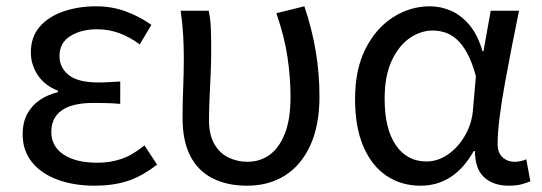

<svg xmlns="http://www.w3.org/2000/svg" viewBox="-20 -577 1721 610"><path d="M281 13Q214 13 162 -6.5Q110 -26 81 -62.5Q52 -99 52 -150Q52 -189 67 -216Q82 -243 107.5 -260Q133 -277 164 -284V-289Q122 -305 100 -338.5Q78 -372 78 -410Q78 -460 106.5 -492.5Q135 -525 182.5 -541Q230 -557 285 -557Q335 -557 379 -541Q423 -525 461 -498L424 -436Q393 -459 359.5 -471.5Q326 -484 288 -484Q238 -484 203.5 -462.5Q169 -441 169 -399Q169 -362 198.5 -338.5Q228 -315 293 -315Q309 -315 325.5 -316Q342 -317 362 -318V-247Q338 -249 317.5 -249.5Q297 -250 277 -250Q210 -250 176.5 -226.5Q143 -203 143 -158Q143 -112 182 -86Q221 -60 290 -60Q330 -60 365.5 -72Q401 -84 439 -115L479 -54Q430 -16 384 -1.5Q338 13 281 13Z M765 13Q701 13 654.5 -11Q608 -35 584 -82.5Q560 -130 560 -202Q560 -250 562 -298.5Q564 -347 564 -394Q564 -427 562 -464Q560 -501 554 -543H643Q649 -515 650 -483.5Q651 -452 651 -416Q651 -386 649.5 -347.5Q648 -309 646 -269.5Q644 -230 644 -196Q644 -148 661.5 -118.5Q679 -89 707 -76Q735 -63 766 -63Q806 -63 836.5 -85Q867 -107 885 -152.5Q903 -198 903 -269Q903 -330 893.5 -395Q884 -460 858 -535L947 -557Q971 -486 983 -415Q995 -344 995 -271Q995 -179 966 -115.5Q937 -52 885.5 -19.5Q834 13 765 13Z M1316 13Q1255 13 1208 -18.5Q1161 -50 1134.5 -111.5Q1108 -173 1108 -262Q1108 -356 1141 -421.5Q1174 -487 1228.5 -522Q1283 -557 1346 -557Q1380 -557 1412.5 -543Q1445 -529 1471.5 -497.5Q1498 -466 1513 -414H1516L1539 -543H1629Q1618 -490 1606.5 -431Q1595 -372 1584.5 -314.5Q1574 -257 1567.5 -206.5Q1561 -156 1561 -119Q1561 -92 1576.5 -77.5Q1592 -63 1615 -63Q1624 -63 1634 -65Q1644 -67 1652 -71L1665 -1Q1654 4 1637 8.5Q1620 13 1596 13Q1548 13 1518.5 -13.5Q1489 -40 1489 -97H1485Q1423 13 1316 13ZM1335 -64Q1371 -64 1403.5 -86.5Q1436 -109 1458 -147.5Q1480 -186 1483 -232L1492 -335Q1480 -379 1464.5 -407.5Q1449 -436 1431 -452Q1413 -468 1393.5 -474Q1374 -480 1355 -480Q1316 -480 1281 -455.5Q1246 -431 1224 -383Q1202 -335 1202 -263Q1202 -168 1237.5 -116Q1273 -64 1335 -64Z"/></svg>

Font: Noto Sans HK
Style: Regular
Weight: 400
Designer: Ryoko NISHIZUKA 西塚涼子 (kana, bopomofo & ideographs); Paul D. Hunt (Latin, Greek & Cyrillic); Sandoll Communications 산돌커뮤니
Foundry: Adobe
Version: Version 2.004-H2;hotconv 1.0.118;makeotfexe 2.5.65603